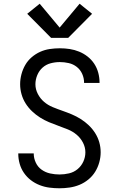

<svg xmlns="http://www.w3.org/2000/svg" viewBox="-20 -1002 640 1030"><path d="M299 8Q272 8 245 4.5Q218 1 192.5 -9Q167 -19 145.5 -35.5Q124 -52 108.5 -74.5Q93 -97 85.5 -123.5Q78 -150 78 -177Q78 -177 78 -178Q78 -179 78 -179H161Q161 -179 161 -178.5Q161 -178 161 -178Q161 -153 172 -129.5Q183 -106 203.5 -91.5Q224 -77 249 -71.5Q274 -66 299 -66Q325 -66 350.5 -72Q376 -78 396 -94.5Q416 -111 427 -135Q438 -159 438 -185Q438 -212 425 -237Q412 -262 391 -279.5Q370 -297 344.5 -307.5Q319 -318 293.5 -327Q268 -336 243 -346.5Q218 -357 195 -371.5Q172 -386 152 -405Q132 -424 117.5 -447Q103 -470 95.5 -496.5Q88 -523 88 -550Q88 -577 95 -603.5Q102 -630 115.5 -653.5Q129 -677 150 -695Q171 -713 195.5 -724Q220 -735 247 -739Q274 -743 301 -743Q328 -743 354 -739Q380 -735 404.5 -725Q429 -715 450 -698.5Q471 -682 485.5 -660Q500 -638 507 -612Q514 -586 514 -560Q514 -559 514 -558.5Q514 -558 514 -557H431Q431 -557 431 -557.5Q431 -558 431 -559Q431 -583 421 -605.5Q411 -628 392 -643Q373 -658 349 -663.5Q325 -669 301 -669Q276 -669 251.5 -662.5Q227 -656 208.5 -639.5Q190 -623 180 -599Q170 -575 170 -550Q170 -523 183 -498Q196 -473 216.5 -455.5Q237 -438 262.5 -427.5Q288 -417 314 -408Q340 -399 365 -388.5Q390 -378 413 -363.5Q436 -349 456 -330Q476 -311 490.5 -288Q505 -265 512.5 -239Q520 -213 520 -185Q520 -158 512.5 -131Q505 -104 490.5 -80.5Q476 -57 454 -39Q432 -21 406.5 -10.5Q381 0 353.5 4Q326 8 299 8ZM346 -799H254L126 -928L193 -982L300 -854L407 -982L474 -928Z"/></svg>

Font: Iosevka Curly Extended
Style: Regular
Weight: 400
Width: 7
Monospace: yes
Designer: Belleve Invis
Foundry: Belleve Invis
Version: Version 11.1.0; ttfautohint (v1.8.3)